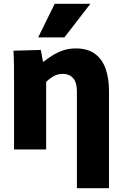

<svg xmlns="http://www.w3.org/2000/svg" viewBox="-20 -787 648 1011"><path d="M54 -348Q54 -397 53.5 -440Q53 -483 51 -520L195 -524L206 -463H211Q227 -476 252 -492.5Q277 -509 309 -520.5Q341 -532 379 -532Q443 -532 481.5 -502.5Q520 -473 537 -422.5Q554 -372 554 -309V204H385V-305Q385 -353 365 -375.5Q345 -398 312 -398Q282 -398 260 -384.5Q238 -371 223 -356V0H54ZM181 -590 268 -767H456L319 -590Z"/></svg>

Font: Murecho
Style: Bold
Weight: 700
Designer: Neil Summerour
Foundry: Positype
Version: Version 1.010; ttfautohint (v1.8.3)